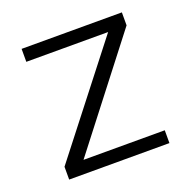

<svg xmlns="http://www.w3.org/2000/svg" viewBox="-93 -565 649 655"><g transform="rotate(-20 232.0 -237.0)"><path d="M415 0H51V-46.5L348 -427.5H51V-474.5H415V-427.5L120 -46.5H415Z"/></g></svg>

Font: Betina Sans Light
Style: Regular
Weight: 300
Designer: Jonathan Pinhorn (font) & Cristiano Sobral (main changes)
Version: Version 2.001;October 6, 2020;FontCreator 13.0.0.2681 64-bit